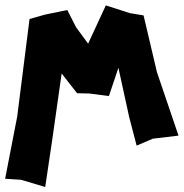

<svg xmlns="http://www.w3.org/2000/svg" viewBox="-42 -541 699 730"><path d="M70.3 -468.8 23.4 -97.7 -22.5 138.7 38.1 142.6 129.9 169.9 156.2 -6.8 192.4 -261.7 251 -186.5 296.9 -185.5 372.1 -175.8 408.2 -283.2 449.2 -95.7 477.5 12.7 539.1 -13.7 636.7 -25.4 554.7 -266.6 503.9 -482.4 451.2 -491.2 360.4 -520.5 293 -375 247.1 -437.5 213.9 -502.9 128.9 -485.4Z"/></svg>

Font: MaokenAssortedSans-Lite
Style: Lite
Weight: 400
Version: Version 1.400